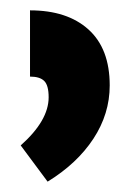

<svg xmlns="http://www.w3.org/2000/svg" viewBox="-20 -781 241 371"><path d="M38 -761Q110 -761 151 -724Q192 -687 192 -616Q192 -561 160.5 -513Q129 -465 72 -430L20 -500Q74 -548 74 -593Q74 -616 65.5 -624.5Q57 -633 38 -633Z"/></svg>

Font: Noto Sans Armenian ExtraCondensed
Style: Bold
Weight: 700
Width: 2
Designer: Monotype Design Team
Foundry: Monotype Imaging Inc.
Version: Version 2.008; ttfautohint (v1.8.4.7-5d5b)